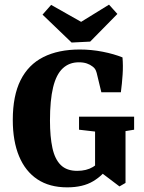

<svg xmlns="http://www.w3.org/2000/svg" viewBox="-20 -796 620 826"><path d="M269 10Q193 10 141 -24.5Q89 -59 62 -124Q35 -189 35 -280Q35 -384 68.5 -451Q102 -518 166.5 -550.5Q231 -583 323 -583Q373 -583 421.5 -573.5Q470 -564 507 -549Q510 -513 507.5 -475Q505 -437 500 -399H416L396 -482Q393 -493 389 -499Q385 -505 378 -510Q368 -518 353.5 -523Q339 -528 319 -528Q278 -528 250 -502Q222 -476 208.5 -420.5Q195 -365 195 -277Q195 -208 205.5 -159.5Q216 -111 241.5 -86Q267 -61 312 -61Q352 -61 379.5 -77.5Q407 -94 424 -120L446 -80Q425 -43 381 -16.5Q337 10 269 10ZM494 6 416 -53H389V-230L320 -238V-294H557V-238L520 -232V-9ZM485 -736 368 -617 288 -613 163 -733 200 -775 329 -702 449 -776Z"/></svg>

Font: Rasa
Style: Regular
Weight: 400
Designer: Anna Giedrys (Yrsa+Rasa design), David Brezina (Yrsa art-direction, Rasa art-direction, design)
Foundry: Rosetta Type Foundry
Version: Version 2.004